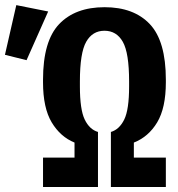

<svg xmlns="http://www.w3.org/2000/svg" viewBox="-74 -748 713 768"><path d="M98.1 0H317.9V-220.2Q284.2 -230 264.9 -269.8Q245.6 -309.6 245.6 -402.3V-422.4Q245.6 -536.6 270.8 -580.8Q295.9 -625 343.8 -625Q392.1 -625 417.2 -580.8Q442.4 -536.6 442.4 -422.4V-402.3Q442.4 -309.6 422.9 -269.8Q403.3 -230 369.6 -220.2V0H589.4V-117.7H461.4V-177.7Q520 -200.7 554.7 -258.5Q589.4 -316.4 589.4 -418.9V-429.2Q589.4 -583.5 525.4 -651.4Q461.4 -719.2 344.2 -719.2Q227.1 -719.2 162.6 -651.6Q98.1 -584 98.1 -429.2V-418.9Q98.1 -316.4 132.8 -258.5Q167.5 -200.7 224.1 -177.7V-117.7H98.1ZM32.2 -507.3 118.7 -702.1 -8.8 -727.5 -54.2 -528.8Z"/></svg>

Font: Roboto Flex Super Cond Bold
Style: Regular
Weight: 700
Width: 3
Designer: Berlow after Robertson
Foundry: Google
Version: Version 3.000